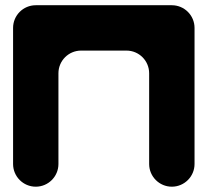

<svg xmlns="http://www.w3.org/2000/svg" viewBox="-20 -714 793 734"><path d="M203.4 -87V-433.9C203.4 -481.8 242.2 -520.6 290.1 -520.6H463.5C511.4 -520.6 550.2 -481.8 550.2 -433.9V-87C550.2 -39.2 589.1 -0.3 636.9 -0.3C684.8 -0.3 723.7 -39.2 723.7 -87V-607.3C723.7 -655.2 684.8 -694 636.9 -694H116.7C68.8 -694 30 -655.2 30 -607.3V-87C30 -39.2 68.8 -0.3 116.7 -0.3C164.6 -0.3 203.4 -39.2 203.4 -87Z"/></svg>

Font: OpenLukyanov
Style: Regular
Weight: 400
Designer: Michail Lukyanov
Foundry: book-let.ru
Version: Version 2.1